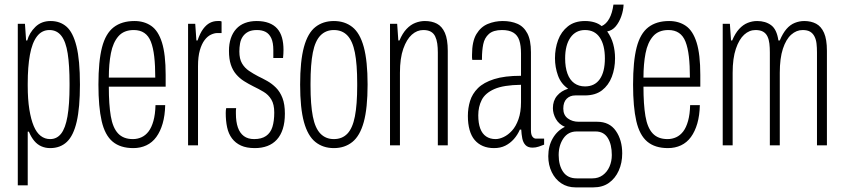

<svg xmlns="http://www.w3.org/2000/svg" viewBox="-20 -629 3651 831"><path d="M57 173V-526H88L93 -454H98Q107 -487 133 -512.5Q159 -538 199 -538Q240 -538 268 -513.5Q296 -489 311 -429Q326 -369 326 -263Q326 -163 312 -102.5Q298 -42 269.5 -15Q241 12 197 12Q177 12 159.5 4.5Q142 -3 128.5 -19Q115 -35 105 -59H100V173ZM197 -27Q226 -27 244.5 -50.5Q263 -74 272 -125Q281 -176 281 -258V-267Q281 -346 273 -397.5Q265 -449 245.5 -474Q226 -499 194 -499Q161 -499 140 -471.5Q119 -444 109.5 -392Q100 -340 100 -267V-258Q100 -199 107 -155.5Q114 -112 126 -83.5Q138 -55 156 -41Q174 -27 197 -27Z M557 12Q501 12 467.5 -16Q434 -44 420 -105Q406 -166 406 -263Q406 -364 421.5 -424Q437 -484 472 -511Q507 -538 562 -538Q604 -538 634.5 -517Q665 -496 681 -445Q697 -394 697 -305V-254H451Q451 -177 459.5 -126.5Q468 -76 491 -51.5Q514 -27 555 -27Q575 -27 592.5 -35Q610 -43 623 -60Q636 -77 644 -105.5Q652 -134 653 -174H695Q694 -129 684 -94.5Q674 -60 656.5 -36Q639 -12 613.5 0Q588 12 557 12ZM451 -293H652Q652 -346 647.5 -384.5Q643 -423 633 -448.5Q623 -474 604.5 -486.5Q586 -499 559 -499Q516 -499 492.5 -472Q469 -445 460 -398.5Q451 -352 451 -293Z M794 0V-526H825L830 -454H835Q846 -486 859.5 -504Q873 -522 888.5 -530Q904 -538 922 -538Q927 -538 931 -538Q935 -538 939 -536V-486H921Q908 -486 893 -479Q878 -472 865.5 -455.5Q853 -439 845 -411.5Q837 -384 837 -342V0Z M1083 12Q1047 12 1023 1Q999 -10 984 -30Q969 -50 963 -78Q957 -106 957 -140Q957 -146 957.5 -151.5Q958 -157 959 -161H1002Q1001 -156 1001 -150Q1001 -144 1001 -138Q1001 -102 1009.5 -77.5Q1018 -53 1035.5 -40Q1053 -27 1080 -27Q1112 -27 1131.5 -40.5Q1151 -54 1159 -79.5Q1167 -105 1167 -142Q1167 -177 1154.5 -198Q1142 -219 1121 -231.5Q1100 -244 1077 -255Q1055 -266 1036 -278Q1017 -290 1002 -307.5Q987 -325 979 -349.5Q971 -374 971 -409Q971 -439 979 -463Q987 -487 1002.5 -504Q1018 -521 1040.5 -529.5Q1063 -538 1091 -538Q1121 -538 1143.5 -529.5Q1166 -521 1180 -505Q1194 -489 1200.5 -466Q1207 -443 1207 -413Q1207 -405 1206.5 -396Q1206 -387 1205 -378H1163V-412Q1163 -445 1154 -464Q1145 -483 1129.5 -491Q1114 -499 1092 -499Q1069 -499 1054.5 -491.5Q1040 -484 1031 -471Q1022 -458 1019 -441Q1016 -424 1016 -406Q1016 -374 1027.5 -354.5Q1039 -335 1057.5 -322.5Q1076 -310 1097 -299Q1116 -290 1136.5 -278.5Q1157 -267 1174.5 -249.5Q1192 -232 1202.5 -205Q1213 -178 1213 -137Q1213 -99 1204 -71Q1195 -43 1178 -24.5Q1161 -6 1137 3Q1113 12 1083 12Z M1425 12Q1378 12 1345 -14.5Q1312 -41 1295.5 -101Q1279 -161 1279 -263Q1279 -365 1295.5 -425.5Q1312 -486 1345 -512Q1378 -538 1425 -538Q1472 -538 1505 -512Q1538 -486 1554.5 -425.5Q1571 -365 1571 -263Q1571 -161 1554.5 -101Q1538 -41 1505 -14.5Q1472 12 1425 12ZM1425 -27Q1461 -27 1483.5 -50.5Q1506 -74 1516 -125Q1526 -176 1526 -258V-268Q1526 -351 1516 -401.5Q1506 -452 1483.5 -475.5Q1461 -499 1425 -499Q1390 -499 1367 -475.5Q1344 -452 1334 -401.5Q1324 -351 1324 -268V-258Q1324 -176 1334 -125Q1344 -74 1367 -50.5Q1390 -27 1425 -27Z M1668 0V-526H1699L1704 -454H1709Q1722 -485 1739.5 -503.5Q1757 -522 1777.5 -530Q1798 -538 1819 -538Q1849 -538 1871 -526.5Q1893 -515 1905.5 -487Q1918 -459 1918 -409V0H1875V-402Q1875 -423 1872.5 -440.5Q1870 -458 1863.5 -471.5Q1857 -485 1844.5 -492Q1832 -499 1812 -499Q1785 -499 1762.5 -479Q1740 -459 1725.5 -418Q1711 -377 1711 -314V0Z M2118 12Q2091 12 2070 3Q2049 -6 2034.5 -23Q2020 -40 2012.5 -66.5Q2005 -93 2005 -127Q2005 -161 2014.5 -192Q2024 -223 2048.5 -247.5Q2073 -272 2118.5 -286.5Q2164 -301 2235 -301V-397Q2235 -432 2227.5 -454.5Q2220 -477 2201.5 -488Q2183 -499 2153 -499Q2115 -499 2096 -482Q2077 -465 2071.5 -437.5Q2066 -410 2066 -376V-370H2024Q2023 -375 2023 -380Q2023 -385 2023 -392Q2023 -450 2042 -481.5Q2061 -513 2091.5 -525.5Q2122 -538 2156 -538Q2192 -538 2219.5 -526Q2247 -514 2262.5 -484.5Q2278 -455 2278 -403V-65Q2278 -46 2284.5 -37.5Q2291 -29 2300 -29H2335V-3Q2325 1 2312 5.5Q2299 10 2285 10Q2265 10 2254.5 -1Q2244 -12 2240.5 -30Q2237 -48 2236 -68H2230Q2220 -45 2204 -27Q2188 -9 2167 1.5Q2146 12 2118 12ZM2125 -27Q2141 -27 2160 -36Q2179 -45 2196 -63.5Q2213 -82 2224 -113Q2235 -144 2235 -187V-262Q2159 -261 2119.5 -243.5Q2080 -226 2065 -196.5Q2050 -167 2050 -130Q2050 -96 2058.5 -73Q2067 -50 2084 -38.5Q2101 -27 2125 -27Z M2471 182Q2436 182 2409.5 164.5Q2383 147 2368 116Q2353 85 2353 47Q2353 3 2372.5 -30.5Q2392 -64 2425 -80Q2399 -91 2386 -114Q2373 -137 2373 -161Q2373 -193 2391 -214.5Q2409 -236 2439 -245Q2408 -266 2395 -302Q2382 -338 2382 -377Q2382 -419 2395.5 -455.5Q2409 -492 2438 -515Q2467 -538 2512 -538Q2534 -538 2552.5 -532.5Q2571 -527 2584 -516Q2604 -525 2617 -548.5Q2630 -572 2635 -609H2679Q2678 -584 2669 -558.5Q2660 -533 2645 -515Q2630 -497 2608 -493Q2626 -468 2634 -438.5Q2642 -409 2642 -377Q2642 -333 2628 -296.5Q2614 -260 2585.5 -238Q2557 -216 2511 -216H2470Q2447 -216 2432.5 -201.5Q2418 -187 2418 -159Q2418 -131 2437.5 -116.5Q2457 -102 2485 -102H2565Q2618 -102 2645.5 -62.5Q2673 -23 2673 35Q2673 76 2658 109.5Q2643 143 2615.5 162.5Q2588 182 2548 182ZM2476 143H2544Q2570 143 2589 129Q2608 115 2618 92Q2628 69 2628 42Q2628 -4 2610.5 -32Q2593 -60 2558 -60H2476Q2439 -60 2418.5 -30Q2398 0 2398 42Q2398 87 2417.5 115Q2437 143 2476 143ZM2512 -255Q2554 -255 2576 -286.5Q2598 -318 2598 -376Q2598 -434 2576 -466.5Q2554 -499 2512 -499Q2472 -499 2449 -466.5Q2426 -434 2426 -376Q2426 -338 2436 -310.5Q2446 -283 2465.5 -269Q2485 -255 2512 -255Z M2871 12Q2815 12 2781.5 -16Q2748 -44 2734 -105Q2720 -166 2720 -263Q2720 -364 2735.5 -424Q2751 -484 2786 -511Q2821 -538 2876 -538Q2918 -538 2948.5 -517Q2979 -496 2995 -445Q3011 -394 3011 -305V-254H2765Q2765 -177 2773.5 -126.5Q2782 -76 2805 -51.5Q2828 -27 2869 -27Q2889 -27 2906.5 -35Q2924 -43 2937 -60Q2950 -77 2958 -105.5Q2966 -134 2967 -174H3009Q3008 -129 2998 -94.5Q2988 -60 2970.5 -36Q2953 -12 2927.5 0Q2902 12 2871 12ZM2765 -293H2966Q2966 -346 2961.5 -384.5Q2957 -423 2947 -448.5Q2937 -474 2918.5 -486.5Q2900 -499 2873 -499Q2830 -499 2806.5 -472Q2783 -445 2774 -398.5Q2765 -352 2765 -293Z M3108 0V-526H3139L3144 -454H3149Q3162 -485 3179 -503.5Q3196 -522 3216 -530Q3236 -538 3257 -538Q3293 -538 3317.5 -520Q3342 -502 3349 -454H3355Q3368 -485 3384 -503.5Q3400 -522 3420 -530Q3440 -538 3461 -538Q3490 -538 3512 -526.5Q3534 -515 3546.5 -487Q3559 -459 3559 -409V0H3516V-402Q3516 -423 3514 -440.5Q3512 -458 3505 -471.5Q3498 -485 3486 -492Q3474 -499 3454 -499Q3427 -499 3404.5 -479Q3382 -459 3368.5 -418Q3355 -377 3355 -314V0H3312V-402Q3312 -423 3310 -440.5Q3308 -458 3301.5 -471.5Q3295 -485 3282.5 -492Q3270 -499 3250 -499Q3223 -499 3201 -479Q3179 -459 3165 -418Q3151 -377 3151 -314V0Z"/></svg>

Font: Archivo ExtraCondensed Thin
Style: Regular
Weight: 250
Width: 2
Designer: Hector Gatti
Foundry: Omnibus-Type
Version: Version 2.001